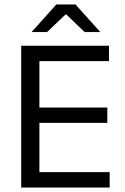

<svg xmlns="http://www.w3.org/2000/svg" viewBox="-20 -845 563 865"><path d="M157.5 0H75.5V-639H157.5ZM474 0H100V-69.5H474ZM463.5 -291.5H122.5V-360.5H463.5ZM471 -569.5H99.5V-639H471ZM123 -701.5 234 -825H320L431 -701.5V-700.5H361.5L279 -779.5H275L192 -700.5H123Z"/></svg>

Font: Anek Kannada Medium
Style: Regular
Weight: 400
Version: Version 1.003